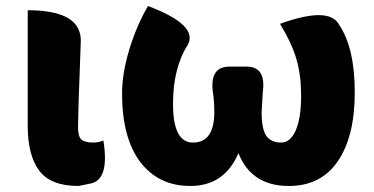

<svg xmlns="http://www.w3.org/2000/svg" viewBox="-20 -603 1242 637"><path d="M241 14Q148 14 110 -37Q72 -88 72 -185V-569Q252 -569 248 -464Q239 -231 239 -179Q239 -151 250 -140Q262 -130 288 -130Q308 -130 323 -137Q344 -6 280 6Z M611 14Q506 14 445 -66Q385 -146 385 -293Q385 -359 409 -439Q434 -520 471 -583Q639 -520 603 -454Q554 -378 554 -258Q554 -130 620 -130Q691 -130 691 -231Q691 -270 686 -299Q676 -382 741 -382H798Q863 -382 852 -299L848 -231Q848 -176 863 -153Q879 -130 913 -130Q943 -130 961 -170Q979 -211 979 -285Q979 -353 964 -405Q949 -458 909 -524Q1072 -583 1105 -521Q1157 -444 1157 -297Q1157 -149 1100 -67Q1044 14 938 14Q814 14 771 -95Q725 14 611 14Z"/></svg>

Font: Swei Half Moon CJK SC
Style: Black
Weight: 900
Version: Version 2.071